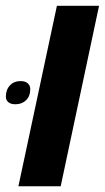

<svg xmlns="http://www.w3.org/2000/svg" viewBox="-62 -652 368 672"><path d="M137.2 -631.8H284.7L150.4 0H2.4ZM-41.5 -313Q-41.5 -337.9 -27.3 -353Q-13.2 -368.2 9.8 -368.2Q26.9 -368.2 35.4 -360.1Q43.9 -352.1 43.9 -340.8Q43.9 -315.4 29.3 -301.3Q14.6 -287.1 -7.8 -287.1Q-24.9 -287.1 -33.2 -294.7Q-41.5 -302.2 -41.5 -313Z"/></svg>

Font: Viking Open Sans
Style: Bold Italic
Weight: 700
Italic angle: -12°
Foundry: Ascender Corporation
Version: Version 2.000